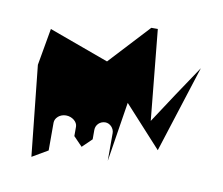

<svg xmlns="http://www.w3.org/2000/svg" viewBox="-61 -785 743 640"><g transform="rotate(10 310.0 -465.5)"><path d="M51 -525 83 -219 136 -250V-344C136 -360 152 -375 173 -375C194 -375 212 -360 212 -344V-312L242 -281L274 -312V-344C274 -361 288 -375 306 -375C322 -375 336 -360 336 -344V-250L368 -452L494 -314L588 -608C543 -541 498 -474 454 -406L424 -712H402L276 -576L73 -650Z"/></g></svg>

Font: bitstorm
Style: exext
Weight: 400
Version: Version 0.2